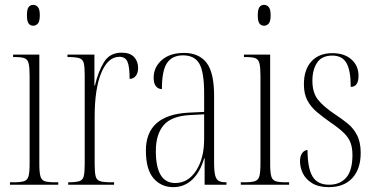

<svg xmlns="http://www.w3.org/2000/svg" viewBox="-20 -761 1544 791"><path d="M117 -655Q105 -655 98 -664Q91 -673 91 -698Q91 -723 98 -732Q105 -741 117 -741Q128 -741 136 -732Q144 -723 144 -698Q144 -673 136 -664Q128 -655 117 -655ZM21 0V-10H36Q65 -10 79 -14.5Q93 -19 97.5 -35Q102 -51 102 -86V-448Q102 -483 98 -499.5Q94 -516 81.5 -521Q69 -526 41 -526H34V-536H142V-86Q142 -51 146.5 -35Q151 -19 164.5 -14.5Q178 -10 207 -10H220V0Z M261 0V-10H262Q292 -10 306.5 -14.5Q321 -19 325 -35Q329 -51 329 -85V-451Q329 -486 325 -501.5Q321 -517 306 -521.5Q291 -526 261 -526H258V-536H369V-408H371Q384 -465 408 -504.5Q432 -544 481 -544Q516 -544 532.5 -526Q549 -508 549 -481Q549 -461 539.5 -448.5Q530 -436 514 -436Q514 -487 505 -507Q496 -527 472 -527Q425 -527 397.5 -461.5Q370 -396 370 -280V-85Q370 -51 374 -35Q378 -19 392.5 -14.5Q407 -10 439 -10H450V0Z M694 10Q644 10 612.5 -26.5Q581 -63 581 -141Q581 -288 758 -297L821 -300V-376Q821 -465 801 -499Q781 -533 734 -533Q690 -533 668.5 -502Q647 -471 647 -394Q632 -394 622.5 -405.5Q613 -417 613 -441Q613 -484 646.5 -513.5Q680 -543 738 -543Q799 -543 830.5 -503Q862 -463 862 -367V-92Q862 -56 866.5 -38.5Q871 -21 881.5 -15.5Q892 -10 911 -10H913V0H823V-109H821Q805 -52 772 -21Q739 10 694 10ZM702 -7Q755 -7 788 -58Q821 -109 821 -188V-290L763 -287Q686 -283 654 -245Q622 -207 622 -139Q622 -7 702 -7Z M1068 -655Q1056 -655 1049 -664Q1042 -673 1042 -698Q1042 -723 1049 -732Q1056 -741 1068 -741Q1079 -741 1087 -732Q1095 -723 1095 -698Q1095 -673 1087 -664Q1079 -655 1068 -655ZM972 0V-10H987Q1016 -10 1030 -14.5Q1044 -19 1048.5 -35Q1053 -51 1053 -86V-448Q1053 -483 1049 -499.5Q1045 -516 1032.5 -521Q1020 -526 992 -526H985V-536H1093V-86Q1093 -51 1097.5 -35Q1102 -19 1115.5 -14.5Q1129 -10 1158 -10H1171V0Z M1335 10Q1292 10 1265.5 -6.5Q1239 -23 1227.5 -47.5Q1216 -72 1216 -96Q1216 -119 1225.5 -131Q1235 -143 1247 -143Q1247 -70 1267 -35Q1287 0 1336 0Q1381 0 1406.5 -29.5Q1432 -59 1432 -122Q1432 -151 1424.5 -172Q1417 -193 1398 -212Q1379 -231 1344 -255Q1311 -278 1286 -299Q1261 -320 1246.5 -347Q1232 -374 1232 -414Q1232 -474 1263 -508Q1294 -542 1349 -542Q1399 -542 1428 -516Q1457 -490 1457 -449Q1457 -403 1425 -403Q1425 -470 1407.5 -501Q1390 -532 1349 -532Q1306 -532 1286.5 -503Q1267 -474 1267 -428Q1267 -380 1289.5 -351Q1312 -322 1363 -288Q1389 -271 1412.5 -252Q1436 -233 1451 -204Q1466 -175 1466 -131Q1466 -65 1431.5 -27.5Q1397 10 1335 10Z"/></svg>

Font: Noto Serif Display ExtraCondensed ExtraLight
Style: Regular
Weight: 200
Width: 2
Designer: Monotype Design Team
Foundry: Monotype Imaging Inc.
Version: Version 2.009